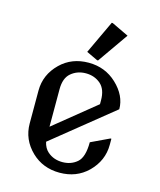

<svg xmlns="http://www.w3.org/2000/svg" viewBox="-115 -848 783 939"><g transform="rotate(15 276.0 -378.0)"><path d="M478.5 -216.3V-185.5Q478.5 -105 418 -45.4Q361.3 9.8 275.9 9.8Q191.4 9.8 133.8 -45.4Q73.2 -104 73.2 -185.5V-351.6Q73.2 -432.6 133.8 -491.7Q190.4 -546.9 275.9 -546.9Q359.4 -546.9 418 -491.7Q478.5 -434.6 478.5 -365.7L173.8 -119.6Q180.7 -87.9 201.2 -70.3Q231.9 -43.9 275.9 -43.9Q319.8 -43.9 350.3 -70.3Q380.9 -96.7 380.9 -172.4L473.6 -216.3ZM170.9 -194.8 380.9 -365.2V-384.8Q380.9 -440.4 350.6 -466.8Q319.8 -493.2 275.9 -493.2Q232.4 -493.2 201.2 -466.8Q170.9 -441.4 170.9 -384.8ZM333.5 -764.6H338.4L424.3 -723.6L316.4 -569.3H311.5L254.4 -596.2Z"/></g></svg>

Font: Nova Slim
Style: Book
Weight: 400
Version: Version 2.000